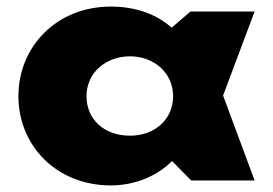

<svg xmlns="http://www.w3.org/2000/svg" viewBox="-20 -548 829 583"><path d="M35.9 -256C35.9 -106 151.4 15 316.4 15C393.4 15 459.4 -16 501.2 -58H503.4L560.6 0H753.1L657.4 -258L753.1 -513H558.4L501.2 -464C455 -505 392.3 -528 316.4 -528C151.4 -528 35.9 -406 35.9 -256ZM242.7 -256C242.7 -327 301 -377 374.7 -377C447.3 -377 505.6 -327 505.6 -256C505.6 -186 450.6 -136 374.7 -136C295.5 -136 242.7 -186 242.7 -256Z"/></svg>

Font: Hussar
Style: BdWide
Weight: 700
Foundry: Cannot Into Space Fonts
Version: Version 2.00